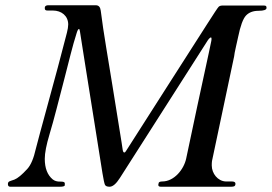

<svg xmlns="http://www.w3.org/2000/svg" viewBox="-20 -709 1032 729"><path d="M874 -11.5C874 -17.2 869.3 -20 860 -20H837C807 -21.3 784 -50.1 784 -81C784 -87.7 784.3 -93.3 785 -98L869 -495C869 -504.6 882.1 -557.4 884 -568C892.7 -610.7 902.7 -638 914 -650C925.3 -662 941.2 -668 961.5 -668C981.8 -668 992 -671.7 992 -679C992 -687 989.2 -688 980 -688H825C818.3 -688 813.3 -686.3 810 -683C806.7 -679.7 791.8 -657.3 765.5 -616C709.1 -527.4 517.2 -228.6 458 -135C456 -131.7 454 -130 452 -130C445.5 -130 445.6 -144.1 442 -166C432.5 -223 417.2 -318.7 407 -383.5C392.8 -473.6 372.6 -585.5 362.5 -668.5C360.8 -682.2 354.7 -689 344 -689H161C153.7 -688.3 150 -685 150 -679C150 -671.6 152 -669 161 -669H181C213.3 -669 239 -648.8 239 -616C239 -608 237.3 -597.5 234 -584.5C220.9 -533.3 219 -527.9 199.5 -453C185.5 -399.4 128.2 -192.7 116 -144C108 -108 97.3 -82.7 84 -68C63.3 -45.3 46.8 -31.7 34.5 -27C18.4 -20.9 10 -21.6 10 -10C10 -3.3 13 0 19 0H207C219.7 0 226 -2 226 -6V-13C226 -17.7 220.2 -19.8 208.5 -19.5C196.8 -19.2 187.3 -22 180 -28C160 -44.7 150 -70.7 150 -106C150 -128 156 -159 168 -199C186.6 -260.8 201.5 -322.8 223 -404.5C244.1 -484.7 253.6 -529.2 271.5 -585C274.5 -594.3 277.3 -599 280 -599C281.3 -599 282.5 -596 283.5 -590C292.2 -538 296.8 -502 308.5 -431.5C328.2 -312.7 349.9 -167.8 369 -51.5C373 -27.2 376.2 -12.5 378.5 -7.5C380.8 -2.5 386.7 0 396 0C408 0 421 -11 435 -33L769 -556C773.4 -562.9 783 -572.1 783 -563L783 -558C783 -556.7 782.7 -554.7 782 -552L773 -509C744.7 -378.7 711.7 -226.2 687 -107.5C678.4 -66.1 641.4 -20 596 -20C586.7 -20 582 -17.3 582 -12L581 -7C581 -2.3 584.3 0 591 0H854C865.6 0 874 0.1 874 -11.5Z"/></svg>

Font: fbb
Style: Italic
Weight: 400
Italic angle: -12°
Designer: David J. Perry, Michael Sharpe
Version: Version 0.991